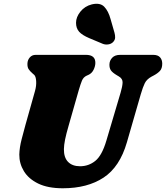

<svg xmlns="http://www.w3.org/2000/svg" viewBox="-20 -994 890 1029"><path d="M550 -240 626.5 -498Q636 -530 637 -551.2Q638 -572.5 616 -585L607.5 -590Q583 -604.5 574.5 -616.8Q566 -629 566.5 -648.5Q567 -669.5 581.5 -684.8Q596 -700 624.5 -700H801Q826 -700 837.8 -686.8Q849.5 -673.5 849.5 -653Q849.5 -627 836.8 -613.5Q824 -600 802 -588.5L792.5 -583.5Q766.5 -569.5 756 -548.2Q745.5 -527 734.5 -489L660 -231Q622 -99.5 535.2 -42.2Q448.5 15 316.5 15Q236.5 15 184.8 -10.2Q133 -35.5 108 -76.8Q83 -118 83.5 -166Q84.5 -203.5 95.8 -247.2Q107 -291 116 -323L167.5 -506Q175.5 -534.5 173.8 -559.8Q172 -585 163 -593L156 -599Q139.5 -613.5 133 -624Q126.5 -634.5 127 -653Q127.5 -672 139.5 -686Q151.5 -700 171.5 -700H440.5Q492 -700 491 -656Q490.5 -637.5 481 -619Q471.5 -600.5 453.5 -592.5L444.5 -588.5Q427 -580.5 419.2 -561.8Q411.5 -543 402 -510.5L348.5 -323Q334.5 -275 328.8 -246.2Q323 -217.5 322.5 -195Q322 -149.5 345 -126.2Q368 -103 409 -103Q455 -103 490.8 -131.8Q526.5 -160.5 550 -240ZM572.5 -892 593.5 -819Q597.5 -805 597 -792Q596.5 -779 585 -767.5Q574 -757.5 558.5 -755.8Q543 -754 530 -759.5L458.5 -789.5Q420.5 -805.5 404 -824Q387.5 -842.5 387.5 -872Q387.5 -902.5 411 -931.8Q434.5 -961 472 -970.5Q516.5 -981 538.8 -957.8Q561 -934.5 572.5 -892Z"/></svg>

Font: Fraunces 9pt S100 Black
Style: Italic
Weight: 900
Italic angle: -16°
Version: Version 1.000; ttfautohint (v1.8.3)